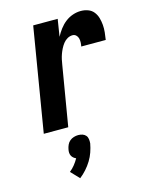

<svg xmlns="http://www.w3.org/2000/svg" viewBox="-119 -614 738 947"><g transform="rotate(-15 250.0 -140.0)"><path d="M54 0 142 -530H267L253 -442Q263 -461 276.5 -479Q290 -497 307.5 -510.5Q325 -524 345.5 -531Q366 -538 387 -538Q406 -538 423.5 -531.5Q441 -525 452 -511Q463 -497 468 -479.5Q473 -462 474.5 -443.5Q476 -425 474 -405.5Q472 -386 469 -368H344Q346 -378 346.5 -388.5Q347 -399 344.5 -409Q342 -419 334.5 -426Q327 -433 317 -433Q303 -433 290.5 -426Q278 -419 269 -407.5Q260 -396 253.5 -383Q247 -370 242.5 -357.5Q238 -345 235 -331.5Q232 -318 230 -304L179 0ZM171 258 130 215Q145 203 156.5 188.5Q168 174 177 158Q170 155 164 150Q158 145 154.5 138Q151 131 150.5 122.5Q150 114 152 105Q154 94 159 83Q164 72 173 64.5Q182 57 193.5 53.5Q205 50 216 50Q228 50 238 53.5Q248 57 254.5 64.5Q261 72 262.5 83Q264 94 263 105Q259 127 251.5 148.5Q244 170 232 189.5Q220 209 204.5 226.5Q189 244 171 258Z"/></g></svg>

Font: Iosevka Curly XBdObl
Style: Regular
Weight: 800
Italic angle: -9°
Monospace: yes
Designer: Belleve Invis
Foundry: Belleve Invis
Version: Version 11.1.0; ttfautohint (v1.8.3)